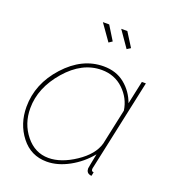

<svg xmlns="http://www.w3.org/2000/svg" viewBox="-135 -833 849 945"><g transform="rotate(20 290.0 -360.0)"><path d="M242 -730H275L320 -657L302 -645ZM338 -730H370L416 -657L397 -645ZM31 -210Q31 -331 120 -429Q209 -527 321 -527Q387 -527 432 -490.5Q477 -454 497 -398L523 -519H544L442 -44Q440 -38 440 -32Q440 -20 452 -20L448 0Q442 0 439 -1Q420 -7 420 -29Q420 -33 435 -108Q392 -55 332.5 -22.5Q273 10 216 10Q133 10 82 -55.5Q31 -121 31 -210ZM448 -169 488 -356Q479 -418 432.5 -462.5Q386 -507 318 -507Q216 -507 133.5 -412Q51 -317 51 -210Q51 -129 99 -69.5Q147 -10 218 -10Q284 -10 357.5 -59Q431 -108 448 -169Z"/></g></svg>

Font: Raleway-v4020 Thin
Style: Italic
Weight: 250
Italic angle: -12°
Designer: Matt McInerney, Pablo Impallari, Rodrigo Fuenzalida
Foundry: Matt McInerney, Pablo Impallari, Rodrigo Fuenzalida
Version: Version 4.020;PS 004.020;hotconv 1.0.88;makeotf.lib2.5.64775